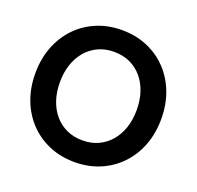

<svg xmlns="http://www.w3.org/2000/svg" viewBox="-130 -873 1046 1022"><g transform="rotate(20 393.5 -361.5)"><path d="M175.8 -361.3Q175.8 -416.3 191 -462Q206.3 -507.8 235 -541.4Q263.7 -575 303.7 -593.4Q343.8 -611.8 393.3 -611.8Q442.9 -611.8 482.9 -593.4Q522.9 -575 551.6 -541.4Q580.3 -507.8 595.6 -462Q610.8 -416.3 610.8 -361.3Q610.8 -306.4 595.6 -260.6Q580.3 -214.8 551.6 -181.3Q522.9 -147.7 482.9 -129.3Q442.9 -110.8 393.3 -110.8Q343.8 -110.8 303.7 -129.3Q263.7 -147.7 235 -181.3Q206.3 -214.8 191 -260.6Q175.8 -306.4 175.8 -361.3ZM36.6 -361.3Q36.6 -279.8 62.7 -211.5Q88.9 -143.3 136.7 -93.1Q184.6 -43 249.9 -15.4Q315.2 12.2 393.3 12.2Q471.7 12.2 536.9 -15.4Q602.1 -43 649.9 -93.1Q697.8 -143.3 723.9 -211.5Q750 -279.8 750 -361.3Q750 -442.9 723.9 -511.1Q697.8 -579.3 649.9 -629.5Q602.1 -679.7 536.9 -707.3Q471.7 -734.9 393.3 -734.9Q315.2 -734.9 249.9 -707.3Q184.6 -679.7 136.7 -629.5Q88.9 -579.3 62.7 -511.1Q36.6 -442.9 36.6 -361.3Z"/></g></svg>

Font: Giphurs
Style: Regular
Weight: 400
Version: Version 2.010